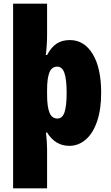

<svg xmlns="http://www.w3.org/2000/svg" viewBox="-20 -780 602 1040"><path d="M355 10Q280 10 235 -62H229Q235 -10 235 28V240H51V-760H235V-594Q235 -533 228 -482H235Q257 -524 286.5 -543.5Q316 -563 358 -563Q436 -563 482 -487.5Q528 -412 528 -277Q528 -188 506 -123Q484 -58 444.5 -24Q405 10 355 10ZM290 -419Q261 -419 248 -388.5Q235 -358 235 -291V-268Q235 -202 248 -170Q261 -138 291 -138Q318 -138 329.5 -172Q341 -206 341 -277Q341 -350 329 -384.5Q317 -419 290 -419Z"/></svg>

Font: Noto Sans Display Black Narrow
Style: Regular
Weight: 900
Width: 4
Designer: Monotype Design team
Foundry: Monotype Imaging Inc.
Version: Version 1.000